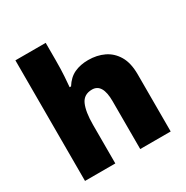

<svg xmlns="http://www.w3.org/2000/svg" viewBox="-172 -904 1015 1048"><g transform="rotate(-30 335.0 -380.0)"><path d="M257 -652Q257 -591 254 -549Q251 -507 249 -485H258Q285 -528 323 -545.5Q361 -563 410 -563Q465 -563 509 -542Q553 -521 579.5 -476.5Q606 -432 606 -360V0H414V-302Q414 -413 348 -413Q296 -413 276.5 -369Q257 -325 257 -243V0H66V-760H257Z"/></g></svg>

Font: Noto Sans Meetei Mayek Black
Style: Regular
Weight: 900
Designer: Monotype Design Team and Neelakash Kshetrimayum
Foundry: Monotype Imaging Inc.
Version: Version 2.002; ttfautohint (v1.8.4.7-5d5b)